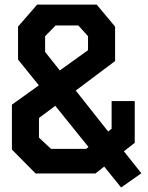

<svg xmlns="http://www.w3.org/2000/svg" viewBox="-20 -750 640 830"><path d="M503.5 60.5 591 -1 515.5 -96 562.5 -132.5V-313H462.5V-193.5L447.5 -181.5L307.5 -358.5L477.5 -486V-635L398 -730H140.5L58 -635V-492.5L148 -381L31.5 -297.5V-103.5L134 0H392.5L430.5 -30ZM148.5 -155V-240L219 -292.5L362.5 -114.5L352.5 -106.5H200.5ZM175 -525.5V-593.5L220.5 -640H318.5L360.5 -593.5V-533L238.5 -445.5Z"/></svg>

Font: Monaspace Krypton SemiBold
Style: Regular
Weight: 600
Designer: Riley Cran & the Lettermatic Team
Foundry: Lettermatic
Version: Version 1.200 (Monaspace Krypton)